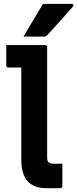

<svg xmlns="http://www.w3.org/2000/svg" viewBox="-20 -986 405 1006"><path d="M13 -750Q20.3 -750 40.5 -750Q60.7 -750 86.7 -750Q112.6 -750 139.2 -750Q165.8 -750 186.3 -750Q206.8 -750 216 -750Q220 -750 222 -748.5Q224 -747 225.5 -745Q227 -743 227 -739Q227 -683.9 227 -626.2Q227 -568.5 227 -509.5Q227 -450.6 227 -391.7Q227 -332.8 227 -275.1Q227 -217.4 227 -162.3Q227 -152.6 228.2 -146.8Q229.4 -141 234.3 -136.1Q239.2 -131.3 246.3 -129.7Q253.4 -128.1 263.7 -128.1Q271.4 -128.1 281.2 -128.1Q290.9 -128.1 296.5 -128.1H306.8Q306.8 -101.2 306.8 -69.6Q306.8 -37.9 306.8 -11Q306.8 -7 305.3 -5Q303.8 -3 301.8 -1.5Q299.8 0 295.8 0Q290.2 0 276.2 0Q262.1 0 247 0Q231.9 0 221.9 0Q190.5 0 166.2 -9.1Q141.8 -18.1 125.3 -36.2Q108.8 -54.4 100.2 -82.1Q91.6 -109.9 91.6 -147.3Q91.6 -193.4 91.6 -242.1Q91.6 -290.8 91.6 -340.8Q91.6 -390.8 91.6 -440.7Q91.6 -490.5 91.6 -539.1Q91.6 -587.7 91.6 -632.1H85.7Q81.7 -632.1 69.6 -632.1Q57.4 -632.1 44.1 -632.1Q30.7 -632.1 24 -632.1Q19 -632.1 16 -635.1Q13 -638.1 13 -643.1Q13 -670.1 13 -696.6Q13 -723.1 13 -750ZM204.9 -965.6Q242.5 -965.6 263.9 -965.6Q285.4 -965.6 305 -965.6Q324.5 -965.6 355.9 -965.6Q361.9 -965.6 364 -961Q366.2 -956.4 362 -951.4Q343.2 -930.3 328.9 -914.2Q314.6 -898.1 301 -882.8Q287.4 -867.4 269.9 -848.2Q252.5 -829 226.4 -800.4Q224.4 -798.3 220.3 -796.2Q216.3 -794.1 210.3 -794.1Q182.8 -794.1 165.3 -794.1Q147.9 -794.1 133.8 -794.1Q119.8 -794.1 102.7 -794.1Q121.1 -825 137.4 -852.4Q153.7 -879.7 170.5 -907.6Q187.3 -935.4 204.9 -965.6Z"/></svg>

Font: Recursive Sans Linear Light
Style: Regular
Weight: 300
Version: Version 1.085